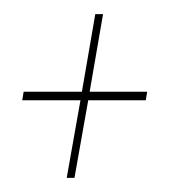

<svg xmlns="http://www.w3.org/2000/svg" viewBox="-20 -376 260 272"><path d="M74.5 -124H85.5L105 -234H186.5L188.5 -246H107L126 -356H115L96 -246H13.5L11.5 -234H94Z"/></svg>

Font: Anybody UltraCondensed Thin Thin
Style: Italic
Weight: 250
Italic angle: -10°
Version: Version 1.111